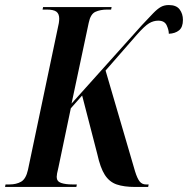

<svg xmlns="http://www.w3.org/2000/svg" viewBox="-42 -742 746 762"><path d="M-22 0 -20 -10H-4Q23 -10 42 -21Q61 -32 69 -68L187 -629Q193 -652 193 -668Q193 -687 182 -695.5Q171 -704 143 -704H127L129 -714H401L399 -704H384Q356 -704 336.5 -695Q317 -686 310 -651L242 -331L521 -642Q549 -672 566 -689.5Q583 -707 596.5 -714.5Q610 -722 628 -722Q658 -722 671 -704.5Q684 -687 684 -663Q684 -634 668.5 -621.5Q653 -609 628 -608Q628 -623 619.5 -641.5Q611 -660 586 -660Q567 -660 549.5 -649.5Q532 -639 501 -604L377 -462L494 -62Q503 -33 512.5 -21.5Q522 -10 537 -10H548L546 0H495Q450 0 421 -10Q392 -20 374 -48Q356 -76 344 -131L284 -363L239 -312L190 -78Q186 -62 184.5 -53.5Q183 -45 183 -40Q183 -22 200.5 -16Q218 -10 245 -10H263L261 0Z"/></svg>

Font: Noto Serif Display ExtraCondensed SemiBold
Style: Italic
Weight: 600
Width: 2
Italic angle: -12°
Designer: Monotype Design Team
Foundry: Monotype Imaging Inc.
Version: Version 2.009